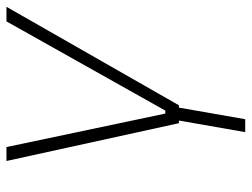

<svg xmlns="http://www.w3.org/2000/svg" viewBox="-110 -450 760 579"><g transform="rotate(-90 269.5 -160.0)"><path d="M188 0H196L161 200H200L235 0H242L539 -520H495L226 -41H217L116 -520H74Z"/></g></svg>

Font: Fixel Text 20240404 ExtraLight
Style: Italic
Weight: 200
Width: 4
Italic angle: -10°
Designer: AlfaBravo + MacPaw
Foundry: Kyrylo Tkachov, Marchela Mozhyna, Serhii Makarenko, Maria Weinstein, Zakhar Kryvoshyya
Version: Version 1.211;Glyphs 3.2 (3225)